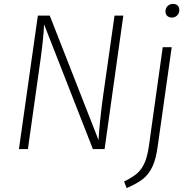

<svg xmlns="http://www.w3.org/2000/svg" viewBox="-20 -764 973 984"><path d="M516 0H456L206 -639Q203 -561 180 -404L123 0H77L174 -684H235L485 -46Q490 -133 506 -255L567 -684H612ZM616 166Q657 146 680.5 126.5Q704 107 719.5 74Q735 41 743 -15L814 -522H860L788 -13Q779 54 760 92.5Q741 131 711.5 154Q682 177 629 200ZM828 -705Q828 -722 839 -733Q850 -744 867 -744Q882 -744 890.5 -735.5Q899 -727 899 -713Q899 -696 888 -685Q877 -674 861 -674Q846 -674 837 -682.5Q828 -691 828 -705Z"/></svg>

Font: Fira Sans ExtraLight
Style: Italic
Weight: 275
Italic angle: -8°
Designer: Carrois Corporate & Edenspiekermann AG
Foundry: Carrois Corporate GbR & Edenspiekermann AG
Version: Version 4.203